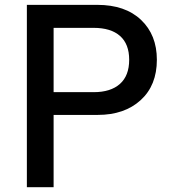

<svg xmlns="http://www.w3.org/2000/svg" viewBox="-20 -779 708 799"><path d="M91.8 0V-758.8H384.8Q501 -758.8 566.9 -696.3Q632.8 -633.8 632.8 -530.3Q632.8 -423.8 565.4 -362.3Q498 -300.8 386.7 -300.8H203.1V0ZM203.1 -395.5H370.1Q440.4 -395.5 479 -429.7Q517.6 -463.9 517.6 -530.3Q517.6 -595.7 479.5 -629.4Q441.4 -663.1 369.1 -663.1H203.1Z"/></svg>

Font: Gothic A1 SemiBold
Style: Regular
Weight: 600
Version: Version 2.50